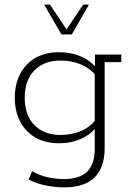

<svg xmlns="http://www.w3.org/2000/svg" viewBox="-20 -630 573 831"><path d="M258 181Q221 181 179.5 173Q138 165 104 147L119 111Q153 130 188 137.5Q223 145 257 145Q325 145 357.5 112.5Q390 80 390 16V-76L401 -85Q376 -50 332.5 -30Q289 -10 237 -10Q175 -10 132 -35.5Q89 -61 66.5 -105.5Q44 -150 44 -207Q44 -264 66.5 -308.5Q89 -353 132 -378.5Q175 -404 237 -404Q289 -404 332.5 -384.5Q376 -365 401 -330L391 -332V-394H505V-361H433V10Q433 66 413.5 104.5Q394 143 355 162Q316 181 258 181ZM242 -46Q291 -46 330.5 -63Q370 -80 394 -111L390 -89V-322L394 -304Q370 -334 330.5 -351Q291 -368 242 -368Q171 -368 129 -325.5Q87 -283 87 -207Q87 -131 129 -88.5Q171 -46 242 -46ZM246 -481 171 -610H196L268 -503L340 -610H365L291 -481Z"/></svg>

Font: Rokkitt SemiBold ExtraLight
Style: Regular
Weight: 250
Version: Version 3.103